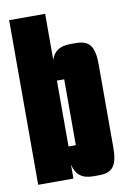

<svg xmlns="http://www.w3.org/2000/svg" viewBox="-82 -750 528 804"><g transform="rotate(-10 182.5 -347.5)"><path d="M168 -700H15V0H165V-59C175 -18 198 5 249 5H273C334 5 352 -26 352 -102V-450C352 -526 334 -557 273 -557H249C203 -557 179 -538 168 -504ZM199 -136H168V-416H199Z"/></g></svg>

Font: Queering Heavy
Style: Bold
Weight: 900
Designer: Adam Naccarato
Foundry: adamnac
Version: Version 2.000;hotconv 1.0.109;makeotfexe 2.5.65596